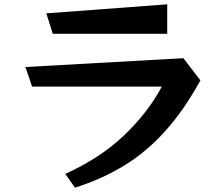

<svg xmlns="http://www.w3.org/2000/svg" viewBox="-20 -807 1040 891"><path d="M225 -650 195 -745 756 -787V-650ZM283 0Q446 -74 556 -179Q666 -284 731 -405H129L98 -496L831 -537L910 -434Q834 -296 747.5 -199.5Q661 -103 557.5 -39.5Q454 24 328 64Z"/></svg>

Font: RocknRoll One
Style: Regular
Weight: 400
Designer: Fontworks Inc.
Foundry: Fontworks Inc.
Version: Version 1.100